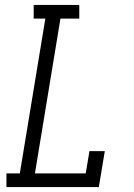

<svg xmlns="http://www.w3.org/2000/svg" viewBox="-20 -755 540 775"><path d="M6 0V-55H60L163 -680H116V-735H300V-680H224L121 -55H326L341 -145H403L379 0Z"/></svg>

Font: Iosevka Curly Slab Light
Style: Italic
Weight: 300
Italic angle: -9°
Monospace: yes
Designer: Belleve Invis
Foundry: Belleve Invis
Version: Version 22.1.2; ttfautohint (v1.8.4)